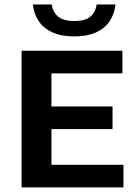

<svg xmlns="http://www.w3.org/2000/svg" viewBox="-20 -816 594 836"><path d="M74 0V-595H513V-496.5H204V-98.5H517.5V0ZM153 -254V-352.5H470V-254ZM303.5 -657.5Q247 -657.5 208.8 -674.8Q170.5 -692 149.2 -723.2Q128 -754.5 123 -796.5H205Q211 -761.5 234 -743Q257 -724.5 303.5 -724.5Q350.5 -724.5 373 -743Q395.5 -761.5 401 -796.5H483Q478 -754.5 457 -723.2Q436 -692 397.8 -674.8Q359.5 -657.5 303.5 -657.5Z"/></svg>

Font: Encode Sans SC SemiBold
Style: Regular
Weight: 600
Version: Version 3.002